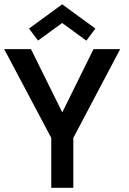

<svg xmlns="http://www.w3.org/2000/svg" viewBox="-26 -894 614 914"><path d="M218 -237.5 -6 -660H121.5L270.5 -359L419 -660H546L323 -237.5V0H218ZM155 -701 112 -758 270 -873.5 428 -758 385 -700.5 270 -784.5Z"/></svg>

Font: League Spartan Thin Medium
Style: Regular
Weight: 500
Version: Version 2.002